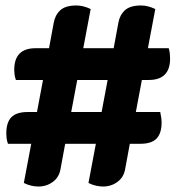

<svg xmlns="http://www.w3.org/2000/svg" viewBox="-20 -680 641 701"><path d="M120 1Q108 1 94.5 -2Q81 -5 67 -12L94 -155H9Q5 -167 4 -176Q3 -185 3 -193Q3 -233 21.5 -252Q40 -271 81 -271H115L137 -388H38Q34 -400 33 -409Q32 -418 32 -425Q32 -504 110 -504H159L176 -596Q181 -625 200 -642.5Q219 -660 259 -660Q284 -660 311 -647L284 -504H395L412 -596Q417 -625 436 -642.5Q455 -660 495 -660Q520 -660 547 -647L520 -504H596Q599 -494 600 -484.5Q601 -475 601 -466Q601 -388 523 -388H498L476 -271H565Q567 -261 568.5 -251.5Q570 -242 570 -233Q570 -193 551.5 -174Q533 -155 492 -155H454L437 -63Q432 -33 409 -16Q386 1 356 1Q344 1 330.5 -2Q317 -5 303 -12L330 -155H218L201 -63Q196 -33 173 -16Q150 1 120 1ZM240 -271H351L373 -388H262Z"/></svg>

Font: Sansita Swashed Black
Style: Regular
Weight: 900
Designer: Pablo Cosgaya
Foundry: Omnibus-Type
Version: Version 1.003; ttfautohint (v1.8.3)